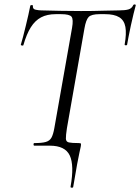

<svg xmlns="http://www.w3.org/2000/svg" viewBox="-20 -673 647 887"><path d="M318 191.4Q317 194.6 311 194.1Q305 193.6 306 189.6Q323.6 90.2 302.2 45.1Q280.8 0 210.4 0H138.8Q134.8 0 134.8 -6Q134.8 -12 138.8 -12Q173.4 -12 191.6 -17.2Q209.8 -22.4 217.9 -37.4Q226 -52.4 231 -81L312.8 -544Q319.8 -583.8 310.5 -595.7Q301.2 -607.6 261.8 -607.6H237.8Q197.8 -607.6 169.9 -592.9Q142 -578.2 122.3 -546.8Q102.6 -515.4 88 -464.4Q87 -461.4 81.1 -462.8Q75.2 -464.2 76.2 -466.4Q80.2 -478.8 86.3 -502.3Q92.4 -525.8 99 -553Q105.6 -580.2 111.3 -605.4Q117 -630.6 120 -647Q122 -650 127.5 -649.5Q133 -649 132 -646Q130 -631 145 -628Q160 -625 171 -625Q208 -624 257.5 -623Q307 -622 354 -622Q414 -622 455 -623.5Q496 -625 530 -625Q558 -625 573.5 -629.5Q589 -634 596 -650Q598 -653 603 -652.5Q608 -652 607 -648Q603 -633.6 596.8 -608.4Q590.6 -583.2 584.5 -555Q578.4 -526.8 573.8 -502.7Q569.2 -478.6 567.2 -466.4Q566.2 -463.2 560.6 -463.7Q555 -464.2 556 -468.2Q564.8 -518.2 559.3 -548.7Q553.8 -579.2 530.8 -593.4Q507.8 -607.6 464.6 -607.6H440.8Q401.8 -607.6 389.4 -594.3Q377 -581 370.2 -542L289.2 -81Q284 -47 284.4 -32.5Q284.8 -18 298.2 -15Q311.6 -12 344.2 -12Q352.6 -12 353.8 -9.1Q355 -6.2 353 4.4Q350.8 16.2 346.7 33.4Q342.6 50.6 336.2 86.4Q329.8 122.2 318 191.4Z"/></svg>

Font: Cormorant Garamond Light
Style: Italic
Weight: 300
Italic angle: -10°
Designer: Christian Thalmann (Catharsis Fonts)
Foundry: Catharsis Fonts
Version: Version 4.001